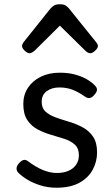

<svg xmlns="http://www.w3.org/2000/svg" viewBox="-20 -859 526 898"><path d="M244 19Q204 19 169 8Q134 -3 107 -19.5Q80 -36 64 -53Q57 -61 57.5 -72.5Q58 -84 71 -98Q82 -109 91 -111Q100 -113 111 -105Q148 -77 181.5 -63.5Q215 -50 246 -50Q276 -50 299 -59.5Q322 -69 335.5 -88Q349 -107 349 -133Q349 -165 330 -182.5Q311 -200 281.5 -209.5Q252 -219 219 -228.5Q186 -238 156.5 -253.5Q127 -269 108 -297Q89 -325 89 -373Q89 -415 110.5 -448Q132 -481 170.5 -500Q209 -519 259 -519Q299 -519 330.5 -510.5Q362 -502 385.5 -488.5Q409 -475 424 -459Q435 -448 433.5 -437.5Q432 -427 421 -415Q410 -402 399.5 -400.5Q389 -399 376 -408Q348 -428 320 -439Q292 -450 258 -450Q222 -450 198.5 -432.5Q175 -415 175 -383Q175 -353 193.5 -336.5Q212 -320 241.5 -309.5Q271 -299 304.5 -289Q338 -279 367.5 -263Q397 -247 415.5 -219.5Q434 -192 434 -146Q434 -103 413.5 -65Q393 -27 351 -4Q309 19 244 19ZM118 -610Q108 -610 95.5 -622Q83 -634 83 -644Q83 -647 84 -650Q85 -653 89 -660L216 -819Q222 -826 231.5 -832.5Q241 -839 260 -839Q279 -839 288 -832.5Q297 -826 303 -819L431 -660Q436 -653 437 -650Q438 -647 438 -644Q438 -634 425 -622Q412 -610 403 -610Q396 -610 390 -613.5Q384 -617 378 -623L260 -739L143 -623Q136 -617 130 -613.5Q124 -610 118 -610Z"/></svg>

Font: Playwrite AR
Style: Regular
Weight: 400
Designer: Veronika Burian, José Scaglione
Foundry: TypeTogether
Version: Version 1.002